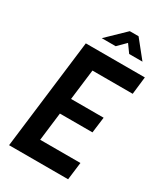

<svg xmlns="http://www.w3.org/2000/svg" viewBox="-214 -971 919 1062"><g transform="rotate(30 245.0 -440.0)"><path d="M404 0H27L113 -700H490L477 -588H220L196 -393H404L391 -292H183L161 -112H418ZM175 -769 290 -880H346L435 -769H350L314 -819L264 -769Z"/></g></svg>

Font: Kulim Park
Style: Bold Italic
Weight: 700
Italic angle: -8°
Designer: Noponies / Dale Sattler
Foundry: Noponies
Version: Version 1.000; ttfautohint (v1.8.3)